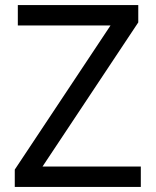

<svg xmlns="http://www.w3.org/2000/svg" viewBox="-20 -800 612 754"><path d="M533 -66H38V-134L414 -700H50V-780H523V-712L147 -146H533Z"/></svg>

Font: Noto Sans Malayalam UI
Style: Regular
Weight: 400
Designer: Jelle Bosma - Monotype Design Team
Foundry: Monotype Imaging Inc.
Version: Version 2.104